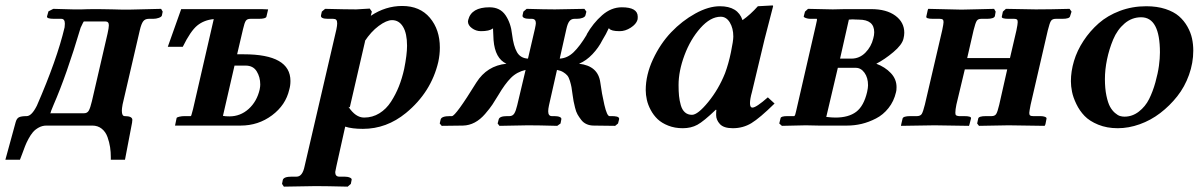

<svg xmlns="http://www.w3.org/2000/svg" viewBox="-20 -467 4457 714"><path d="M169.9 -54.2Q168.5 -45.9 166 -45.9H293Q304.7 -45.9 310.3 -55.9Q315.9 -65.9 321.8 -90.8L379.9 -341.8Q384.8 -363.8 384.8 -373Q384.8 -387.2 372.1 -387.2H292Q290.5 -387.2 279.8 -363.8Q227.1 -186.5 179.2 -77.1Q170.4 -56.2 169.9 -54.2ZM152.8 0Q137.7 0 124.5 7.1Q111.3 14.2 102.5 24.4Q93.8 34.7 85.7 49.8Q77.6 64.9 73 77.1Q68.4 89.4 62.7 104.7Q57.1 120.1 54.2 127H0L38.1 -12.2Q42 -26.9 50.8 -31Q59.6 -35.2 79.1 -35.2Q97.7 -35.2 117.2 -74.2Q191.9 -245.6 220.2 -365.2Q220.2 -367.2 220.7 -371.8Q221.2 -376.5 221.2 -378.9Q221.2 -397 208 -397H181.2Q153.3 -397 154.8 -405.8L160.2 -424.8L178.2 -434.1Q235.8 -432.1 252 -432.1H284.2Q300.8 -433.1 345.2 -433.1Q356.9 -433.1 376.2 -432.6Q395.5 -432.1 403.8 -432.1Q421.9 -431.2 459 -431.2L579.1 -434.1L585 -423.8L582 -409.2Q580.6 -404.3 570.6 -400.6Q560.5 -397 549.8 -397H533.2Q519.5 -397 512.5 -387.7Q505.4 -378.4 500 -355L436 -79.1Q433.1 -63.5 433.1 -55.2Q433.1 -35.2 443.8 -35.2Q472.2 -35.2 472.2 -21Q472.2 -20.5 471.7 -17.1Q471.2 -13.7 471.2 -11.2L444.8 127H392.1V117.2Q392.1 98.1 389.4 80.3Q386.7 62.5 379.9 43Q373 23.4 358.4 11.7Q343.8 0 323.2 0Z M852.1 -223.1 809.1 -36.1Q817.9 -34.2 833 -34.2Q874 -34.2 904.8 -62Q935.5 -89.8 945.8 -134.8Q947.8 -145.5 947.8 -152.8Q947.8 -180.2 934.6 -201.7Q921.4 -223.1 893.1 -223.1ZM689 -35.2Q689.9 -35.2 690.7 -36.4Q691.4 -37.6 692.1 -40.3Q692.9 -43 693.6 -45.7Q694.3 -48.3 695.6 -53Q696.8 -57.6 697.8 -61L774.9 -396Q738.8 -392.6 713.6 -372.1Q688.5 -351.6 659.7 -293H604L653.8 -433.1H953.1L977.1 -432.1L970.7 -404.8Q968.3 -397 941.9 -397H911.1Q899.4 -397 894.3 -389.9Q889.2 -382.8 883.8 -358.9L861.8 -265.1H886.7Q1060.1 -265.1 1060.1 -166Q1060.1 -148.4 1055.7 -133.8Q1042.5 -76.2 991.5 -38.1Q940.4 0 875 0H630.9L636.7 -27.8Q637.2 -30.8 646.7 -33Q656.2 -35.2 666 -35.2Z M1337.9 -314.9 1280.8 -67.9 1275.9 -69.8Q1302.2 -29.8 1334 -29.8Q1365.2 -29.8 1390.9 -45.7Q1416.5 -61.5 1434.1 -88.9Q1451.7 -116.2 1463.4 -145.8Q1475.1 -175.3 1482.9 -210Q1493.7 -263.7 1493.7 -296.9Q1493.7 -342.8 1478.8 -367.4Q1463.9 -392.1 1438 -392.1Q1417.5 -392.1 1388.4 -370.6Q1359.4 -349.1 1335.9 -313ZM1362.8 -423.8 1358.9 -408.2Q1413.6 -444.8 1475.6 -444.8Q1541.5 -444.8 1578.6 -400.9Q1615.7 -356.9 1615.7 -290Q1615.7 -263.7 1609.9 -236.8Q1583.5 -124 1489.7 -46.9Q1417.5 12.2 1329.6 12.2Q1289.1 12.2 1263.7 3.9L1231 150.9Q1226.6 171.9 1226.6 172.9Q1226.6 189.9 1241.7 189.9H1260.7Q1272.9 189.9 1281 193.4Q1289.1 196.8 1287.6 202.1L1284.7 216.8L1272.9 227.1Q1191.9 225.1 1153.8 225.1L1035.6 227.1L1028.8 216.8L1031.7 202.1Q1035.2 189.9 1064.9 189.9H1083Q1105 189.9 1112.8 150.9L1231 -357.9Q1233.9 -372.1 1233.9 -379.9Q1233.9 -389.2 1230.5 -393.1Q1227.1 -397 1218.8 -397H1199.7Q1170.9 -397 1173.8 -410.2L1176.8 -423.8L1189 -434.1Q1268.6 -432.1 1304.7 -432.1L1355 -435.1Z M2051.3 -207 2021.5 -75.2Q2018.6 -61.5 2018.6 -53.2Q2018.6 -35.2 2032.2 -35.2H2041.5Q2054.2 -35.2 2061.5 -32Q2068.8 -28.8 2067.4 -22.9L2064.5 -7.8L2052.2 1Q1982.4 -1 1943.4 -1L1837.4 1L1830.6 -7.8L1834.5 -22.9Q1837.4 -35.2 1866.2 -35.2H1874.5Q1886.2 -35.2 1892.3 -44.7Q1898.4 -54.2 1903.3 -75.2L1934.6 -207Q1902.3 -199.7 1880.1 -177.5Q1857.9 -155.3 1833.5 -113.8Q1820.3 -91.8 1811 -77.9Q1801.8 -64 1783.9 -43.2Q1766.1 -22.5 1745.4 -11.5Q1724.6 -0.5 1701.7 0L1622.6 1L1615.2 -7.8L1618.7 -22.9Q1622.1 -35.2 1653.3 -35.2H1660.6Q1674.3 -35.2 1751.5 -160.2Q1791 -222.7 1863.3 -230Q1820.8 -249.5 1815.4 -317.9Q1813.5 -350.1 1813.5 -357.9V-361.8L1812.5 -360.8Q1799.3 -351.1 1768.6 -351.1Q1750 -351.1 1735.1 -362.1Q1720.2 -373 1720.2 -387.2Q1720.2 -388.2 1720.7 -390.1Q1721.2 -392.1 1721.2 -393.1Q1732.9 -439.9 1800.3 -439.9Q1839.8 -439.9 1859.9 -410.4Q1879.9 -380.9 1884.3 -338.9Q1889.6 -295.4 1902.6 -272.9Q1915.5 -250.5 1943.4 -249L1969.2 -359.9Q1972.7 -376 1972.7 -380.9Q1972.7 -397 1957.5 -397H1949.2Q1936 -397 1929 -400.4Q1921.9 -403.8 1923.3 -410.2L1926.3 -423.8L1938.5 -434.1Q2007.3 -432.1 2043.5 -432.1L2153.3 -434.1L2160.6 -423.8L2157.2 -410.2Q2155.8 -404.3 2146.5 -400.6Q2137.2 -397 2124.5 -397H2116.2Q2104.5 -397 2097.7 -388.4Q2090.8 -379.9 2086.4 -359.9L2061.5 -249Q2089.8 -250.5 2113 -272.7Q2136.2 -294.9 2162.6 -338.9H2161.6Q2185.5 -380.9 2219.2 -410.4Q2252.9 -439.9 2292.5 -439.9Q2351.6 -439.9 2351.6 -404.8Q2351.6 -397 2350.6 -393.1Q2345.7 -377 2325.4 -364Q2305.2 -351.1 2284.7 -351.1Q2252.4 -351.1 2245.6 -360.8L2243.7 -361.8Q2234.4 -340.8 2220.2 -317.9Q2206.1 -289.6 2183.1 -265.4Q2160.2 -241.2 2133.3 -230Q2204.1 -222.2 2212.4 -160.2Q2217.8 -119.1 2227.5 -77.1Q2237.3 -35.2 2246.6 -35.2H2253.4Q2259.8 -35.2 2264.4 -34.9Q2269 -34.7 2273.9 -33.4Q2278.8 -32.2 2281 -29.5Q2283.2 -26.9 2282.2 -22.9L2278.3 -7.8L2267.6 1L2188.5 0Q2173.3 0 2161.4 -5.4Q2149.4 -10.7 2141.4 -21.2Q2133.3 -31.7 2127.7 -41.5Q2122.1 -51.3 2118.4 -66.9Q2114.7 -82.5 2113 -90.8Q2111.3 -99.1 2109.4 -113.8Q2106.9 -133.3 2105.2 -142.8Q2103.5 -152.3 2099.4 -166Q2095.2 -179.7 2089.6 -186.3Q2084 -192.9 2074.5 -198.7Q2064.9 -204.6 2051.3 -207Z M2676.3 -194.8Q2689.5 -230.5 2698.2 -272.9Q2707 -315.4 2707 -331.1Q2707 -361.8 2694.1 -383.3Q2681.2 -404.8 2660.2 -404.8Q2622.1 -404.8 2584.7 -362.8Q2547.4 -320.8 2525.4 -261.7Q2503.4 -202.6 2503.4 -150.9Q2503.4 -127.4 2505.1 -110.4Q2506.8 -93.3 2511.7 -75.9Q2516.6 -58.6 2527.1 -49.3Q2537.6 -40 2553.2 -40Q2574.7 -40 2613.5 -87.4Q2652.3 -134.8 2676.3 -194.8ZM2643.1 -39.1Q2643.1 -51.8 2644 -58.1L2642.1 -59.1Q2596.7 -15.6 2573.2 -2.9Q2549.8 9.8 2519 9.8Q2489.3 9.8 2465.1 0.2Q2440.9 -9.3 2425.5 -23.9Q2410.2 -38.6 2399.9 -57.9Q2389.6 -77.1 2385.5 -95.7Q2381.3 -114.3 2381.3 -131.8Q2381.3 -188.5 2408.4 -246.6Q2435.5 -304.7 2476.1 -347.2Q2516.6 -389.6 2565.7 -416.7Q2614.7 -443.8 2657.2 -443.8Q2724.1 -443.8 2741.2 -392.1Q2770.5 -412.6 2798.3 -443.8L2853 -446.8Q2855 -446.8 2855 -443.8L2823.2 -320.8L2776.4 -125Q2769 -99.1 2769 -83Q2769 -66.9 2778.3 -66.9Q2792 -66.9 2835.4 -105L2860.4 -82Q2805.2 -27.8 2774.2 -9Q2743.2 9.8 2705.1 9.8Q2671.4 9.8 2657.2 -5.6Q2643.1 -21 2643.1 -39.1Z M3104 -249H3146Q3176.3 -249 3198.2 -271.2Q3220.2 -293.5 3227.5 -324.2Q3231 -336.4 3231 -347.2Q3231 -394 3173.8 -394Q3167 -394 3159.2 -394.5Q3151.4 -395 3149.9 -395Q3147.9 -395 3143.6 -394.5Q3139.2 -394 3136.7 -394ZM3095.7 -214.8 3052.7 -32.2Q3073.2 -29.8 3086.9 -29.8Q3135.7 -29.8 3164.1 -51.3Q3192.4 -72.8 3204.6 -125Q3208 -140.6 3208 -149.9Q3208 -178.2 3194.8 -196.5Q3181.6 -214.8 3162.6 -214.8ZM2887.7 1 2877.9 -7.8 2882.8 -27.8Q2884.3 -35.2 2908.7 -35.2H2933.6Q2937.5 -37.1 2940.9 -55.2L3013.7 -372.1Q3017.1 -387.7 3017.8 -390.9Q3018.6 -394 3017.6 -397H2993.7Q2988.3 -397 2981.9 -398.4Q2975.6 -399.9 2971.9 -402.1Q2968.3 -404.3 2968.8 -405.8L2973.6 -423.8L2984.9 -434.1L3076.7 -432.1Q3084.5 -432.1 3099.9 -432.6Q3115.2 -433.1 3122.6 -433.1H3219.7Q3276.4 -433.1 3309.6 -408.7Q3342.8 -384.3 3342.8 -345.2Q3342.8 -335 3339.8 -323.2Q3334.5 -300.3 3302.2 -273.2Q3270 -246.1 3238.8 -230Q3271.5 -217.8 3292.7 -195.3Q3314 -172.9 3314 -143.1Q3314 -129.9 3312 -124Q3304.2 -90.3 3284.2 -65.2Q3264.2 -40 3237.5 -26.4Q3210.9 -12.7 3184.1 -6.3Q3157.2 0 3129.9 0H3023.9L2976.6 -1Q2963.9 -0.5 2932.1 0Q2900.4 0.5 2887.7 1Z M3483.9 -355Q3488.8 -378.4 3488.8 -384.8Q3488.8 -392.1 3485.6 -394.5Q3482.4 -397 3474.6 -397H3449.7Q3421.9 -397 3424.8 -405.8L3429.7 -428.2L3431.6 -434.1L3555.7 -431.2Q3573.7 -431.6 3616.5 -432.6Q3659.2 -433.6 3676.8 -434.1L3682.6 -423.8L3679.7 -407.2Q3676.8 -397 3649.9 -397H3628.9Q3617.2 -397 3612.3 -389.6Q3607.4 -382.3 3600.6 -355L3576.7 -251H3735.8L3759.8 -354Q3764.6 -377.4 3764.6 -384.8Q3764.6 -392.1 3761.7 -394.5Q3758.8 -397 3751.5 -397H3730.5Q3702.6 -397 3705.6 -405.8L3709.5 -423.8L3720.7 -434.1L3831.5 -432.1Q3884.3 -432.1 3957.5 -434.1L3964.8 -423.8L3959.5 -407.2Q3958 -397 3930.7 -397H3905.8Q3893.6 -397 3888.4 -389.4Q3883.3 -381.8 3876.5 -354L3812.5 -77.1Q3807.6 -51.8 3807.6 -46.9Q3807.6 -40 3810.8 -37.6Q3814 -35.2 3821.8 -35.2H3847.7Q3856.4 -35.2 3862.3 -33.7Q3868.2 -32.2 3870.4 -30Q3872.6 -27.8 3871.6 -24.9L3867.7 -4.9L3864.7 1L3730.5 -1Q3714.8 -0.5 3675.8 0Q3636.7 0.5 3620.6 1L3613.8 -7.8L3617.7 -25.9Q3619.1 -35.2 3646.5 -35.2H3667.5Q3679.2 -35.2 3684.3 -42.7Q3689.5 -50.3 3695.8 -77.1L3725.6 -209H3567.9L3536.6 -78.1Q3532.7 -59.1 3532.7 -47.9Q3532.7 -40.5 3535.4 -38.3Q3538.1 -36.1 3545.9 -35.2H3565.4Q3579.6 -35.2 3585.9 -33Q3592.3 -30.8 3590.8 -25.9L3585.4 -4.9L3583.5 1L3455.6 -1Q3439 -1 3393.3 0Q3347.7 1 3330.6 1L3331.5 -4.9L3336.4 -25.9Q3338.4 -35.2 3365.7 -35.2H3390.6Q3402.8 -35.6 3407.7 -43.2Q3412.6 -50.8 3419.4 -78.1Z M4161.6 -33.2Q4190.9 -33.2 4215.1 -52Q4239.3 -70.8 4253.2 -98.6Q4267.1 -126.5 4276.6 -160.6Q4286.1 -194.8 4289.8 -222.4Q4293.5 -250 4293.5 -272Q4293.5 -402.8 4223.6 -402.8Q4189 -402.8 4161.9 -379.6Q4134.8 -356.4 4119.6 -320.1Q4104.5 -283.7 4096.7 -245.8Q4088.9 -208 4088.9 -172.9Q4088.9 -137.7 4094.5 -111.1Q4100.1 -84.5 4107.9 -70.3Q4115.7 -56.2 4126.2 -47.1Q4136.7 -38.1 4145 -35.6Q4153.3 -33.2 4161.6 -33.2ZM3962.4 -165Q3962.4 -201.7 3973.9 -240.2Q3985.4 -278.8 4009.3 -315.2Q4033.2 -351.6 4065.9 -380.4Q4098.6 -409.2 4144.5 -426.5Q4190.4 -443.8 4242.7 -443.8Q4282.7 -443.8 4314 -433.6Q4345.2 -423.3 4364.3 -406.7Q4383.3 -390.1 4395.8 -367.9Q4408.2 -345.7 4412.8 -324Q4417.5 -302.2 4417.5 -278.8Q4417.5 -232.9 4401.6 -188.5Q4385.7 -144 4357.9 -108.9Q4330.1 -73.7 4294.7 -46.6Q4259.3 -19.5 4218.3 -4.9Q4177.2 9.8 4136.7 9.8Q4096.2 9.8 4064 -3.4Q4031.7 -16.6 4013.2 -35.9Q3994.6 -55.2 3982.7 -80.1Q3970.7 -105 3966.6 -125.7Q3962.4 -146.5 3962.4 -165Z"/></svg>

Font: Linux Libertine
Style: Bold Italic
Weight: 700
Italic angle: -11.5°
Designer: Philipp H. Poll
Foundry: Philipp H. Poll
Version: Version 4.0.5